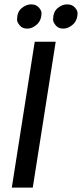

<svg xmlns="http://www.w3.org/2000/svg" viewBox="-20 -859 375 879"><path d="M235 -668 130 0H34L139 -668ZM170 -800Q170 -766 149 -747Q128 -728 105 -728Q82 -728 70 -743Q58 -758 58 -769Q58 -804 79 -821.5Q100 -839 122.5 -839Q145 -839 157.5 -825Q170 -811 170 -800ZM335 -800Q335 -766 314 -747Q293 -728 270 -728Q247 -728 235 -743Q223 -758 223 -769Q223 -804 243.5 -821.5Q264 -839 287 -839Q310 -839 322.5 -825Q335 -811 335 -800Z"/></svg>

Font: Rambla
Style: Italic
Weight: 400
Italic angle: -12°
Designer: Martin Sommaruga
Foundry: Martin Sommaruga
Version: Version 1.001